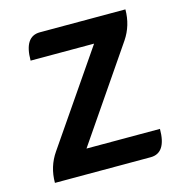

<svg xmlns="http://www.w3.org/2000/svg" viewBox="-87 -629 665 707"><g transform="rotate(-15 245.0 -275.0)"><path d="M37 0Q37 -62 71 -111L309 -458H67Q67 -550 127 -550H453Q453 -489 420 -440L182 -92H462Q462 0 402 0Z"/></g></svg>

Font: Swei Half Moon CJK TC
Style: Medium
Weight: 500
Version: Version 2.125